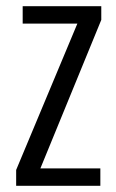

<svg xmlns="http://www.w3.org/2000/svg" viewBox="-20 -598 373 618"><path d="M32 0V-51L229 -522H53V-578H306V-534L110 -56H303V0Z"/></svg>

Font: Oswald Light
Style: Regular
Weight: 300
Designer: Vernon Adams
Foundry: Vernon Adams
Version: Version 4.103;gftools[0.9.33.dev8+g029e19f]